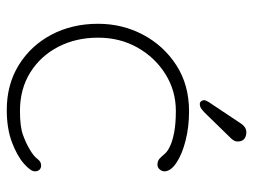

<svg xmlns="http://www.w3.org/2000/svg" viewBox="-108 -612 730 553"><g transform="rotate(90 256.5 -335.0)"><path d="M300 -515Q345 -515 384.5 -505Q424 -495 448.5 -478.5Q473 -462 473 -444Q473 -437 467.5 -430.5Q462 -424 454 -424Q443 -424 436.5 -430Q430 -436 423 -444.5Q416 -453 401 -460Q387 -467 361.5 -472Q336 -477 299 -477Q241 -477 193 -447Q145 -417 116.5 -366.5Q88 -316 88 -253Q88 -189 114.5 -138Q141 -87 188.5 -57.5Q236 -28 299 -28Q344 -28 367.5 -36.5Q391 -45 408 -55Q429 -67 437 -78Q445 -89 456 -89Q464 -89 468.5 -84Q473 -79 473 -71Q473 -59 451 -39.5Q429 -20 389.5 -5Q350 10 296 10Q223 10 167 -24.5Q111 -59 79.5 -118.5Q48 -178 48 -253Q48 -323 79.5 -382.5Q111 -442 167.5 -478.5Q224 -515 300 -515ZM279 -546Q274 -546 271 -550Q268 -554 268 -558Q268 -563 273 -571L335 -664Q338 -669 344.5 -674.5Q351 -680 361 -680Q372 -680 379.5 -674Q387 -668 387 -655Q387 -649 385 -645.5Q383 -642 380 -638L305 -561Q300 -556 293.5 -551Q287 -546 279 -546Z"/></g></svg>

Font: Quicksand Variable Light
Style: Regular
Weight: 300
Designer: Andrew Paglinawan
Foundry: Andrew Paglinawan
Version: Version 3.004